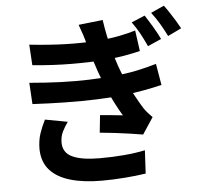

<svg xmlns="http://www.w3.org/2000/svg" viewBox="-60 -925 1120 1056"><g transform="rotate(-5 500.0 -397.5)"><path d="M773 -817Q791 -790 814.5 -750.5Q838 -711 852 -681L777 -648Q758 -689 740.5 -721Q723 -753 699 -786ZM883 -862Q896 -845 911.5 -821.5Q927 -798 942 -773.5Q957 -749 967 -730L892 -694Q872 -734 853.5 -765Q835 -796 810 -829ZM127 -713Q237 -701 329.5 -698.5Q422 -696 501 -702Q569 -707 622.5 -717.5Q676 -728 714 -740L730 -625Q692 -616 642 -607Q592 -598 527 -593Q450 -587 349 -587.5Q248 -588 134 -599ZM109 -504Q200 -496 282.5 -493Q365 -490 438.5 -492.5Q512 -495 572 -501Q652 -508 710 -521Q768 -534 812 -547L832 -429Q787 -418 732.5 -408Q678 -398 617 -391Q554 -384 471.5 -381Q389 -378 297.5 -379.5Q206 -381 116 -386ZM443 -685Q436 -713 427 -741Q418 -769 407 -798L541 -813Q548 -765 557.5 -720Q567 -675 579 -633Q591 -591 604 -552Q616 -518 635.5 -474Q655 -430 678 -387Q701 -344 723 -309Q733 -295 744 -282.5Q755 -270 768 -257L708 -166Q680 -171 638 -177Q596 -183 551.5 -188.5Q507 -194 471 -197L481 -293Q512 -290 548 -287Q584 -284 606 -281Q566 -348 538 -412Q510 -476 491 -530Q479 -566 470.5 -591.5Q462 -617 456 -639Q450 -661 443 -685ZM301 -272Q283 -247 270 -220.5Q257 -194 257 -161Q257 -105 308.5 -81Q360 -57 459 -57Q530 -57 593.5 -62.5Q657 -68 710 -79L703 49Q651 57 586 62Q521 67 460 67Q360 67 287.5 46Q215 25 175 -19Q135 -63 133 -134Q133 -183 146 -221.5Q159 -260 177 -295Z"/></g></svg>

Font: Noto Sans SC
Style: Bold
Weight: 700
Designer: Ryoko NISHIZUKA  (kana, bopomofo & ideographs); Paul D. Hunt (Latin, Greek & Cyrillic); Sandoll Communications , Soo-you
Foundry: Adobe
Version: Version 2.004-H2;hotconv 1.0.118;makeotfexe 2.5.65603